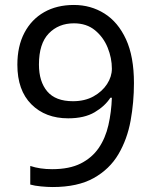

<svg xmlns="http://www.w3.org/2000/svg" viewBox="-20 -744 612 774"><path d="M520 -409Q520 -332 506.5 -257.5Q493 -183 457.5 -122.5Q422 -62 357.5 -26Q293 10 192 10Q172 10 145.5 7.5Q119 5 102 0V-75Q141 -62 190 -62Q260 -62 305.5 -85Q351 -108 378 -147.5Q405 -187 417 -239.5Q429 -292 431 -350H425Q403 -316 361.5 -291.5Q320 -267 255 -267Q163 -267 106.5 -323.5Q50 -380 50 -483Q50 -558 78.5 -612Q107 -666 158 -695Q209 -724 278 -724Q346 -724 401 -689.5Q456 -655 488 -585.5Q520 -516 520 -409ZM278 -650Q216 -650 176.5 -609Q137 -568 137 -484Q137 -415 170.5 -375.5Q204 -336 274 -336Q322 -336 357 -355.5Q392 -375 411.5 -405Q431 -435 431 -467Q431 -510 414 -552Q397 -594 363 -622Q329 -650 278 -650Z"/></svg>

Font: Noto Sans Vai
Style: Regular
Weight: 400
Designer: Monotype Design Team
Foundry: Monotype Imaging Inc.
Version: Version 2.001; ttfautohint (v1.8.4.7-5d5b)